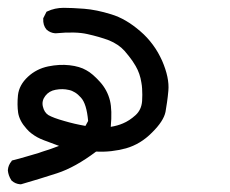

<svg xmlns="http://www.w3.org/2000/svg" viewBox="-71 -273 591 493"><path d="M-19 200.2Q-31.7 199.2 -41 190.9L-41.5 190.4L-42 189.5Q-45.9 183.6 -48.1 177.2Q-50.3 170.9 -50.8 164.6V164.1V163.6Q-49.8 150.9 -41.5 141.1L-40.5 139.2L-38.6 138.7Q-30.3 136.7 -21.7 134.3Q-13.2 131.8 -4.6 129.4Q3.9 127 12.2 124.5Q20.5 122.1 28.8 119.6Q32.7 118.2 36.4 116.9Q40 115.7 43.7 114.5Q47.4 113.3 51.3 112.1Q55.2 110.8 58.8 109.6Q62.5 108.4 66.2 106.9Q69.8 105.5 73.5 104.2Q77.1 103 80.6 101.6Q61 94.7 42.5 87.4Q33.2 84 25.1 79.6Q17.1 75.2 10 69.8Q2.9 64.5 -2.9 57.6Q-21 37.6 -24.4 16.6Q-27.3 -3.9 -24.9 -28.3Q-22 -54.7 0.5 -75.7Q22.5 -96.2 52.7 -102.5Q81.5 -108.4 107.4 -105.5Q133.8 -102.5 150.4 -92.8Q158.7 -88.4 167.5 -80.8Q176.3 -73.2 185.5 -63Q204.6 -42 211.4 -14.6Q217.3 9.8 213.4 52.7Q231 49.8 244.6 43.9Q261.2 37.1 277.3 22.5Q284.7 15.6 288.8 6.8Q293 -2 293.9 -13.7Q294.4 -21.5 294.4 -29.5Q294.4 -37.6 293.9 -45.4Q293.5 -53.2 292 -61Q288.6 -84 277.3 -103.5Q273.4 -110.4 269 -116.7Q264.6 -123 259.5 -129.4Q254.4 -135.7 249 -142.1Q241.2 -150.9 231 -157.7Q220.7 -164.6 209 -169.4Q184.1 -178.7 153.3 -185.5Q123.5 -192.4 71.8 -187.5H71.3H70.8Q58.1 -188.5 48.8 -196.8L48.3 -197.3Q39.1 -208 40 -225.1V-226.1L40.5 -227.1L47.4 -240.7L48.3 -242.7L50.3 -243.7Q69.8 -252.9 92.3 -252.9Q113.3 -252.9 145 -250.5Q176.8 -248 214.4 -236.3Q252 -225.1 289.1 -192.9Q298.3 -185.1 306.4 -176.3Q314.5 -167.5 321.5 -158Q328.6 -148.4 334.5 -138.2Q340.3 -127.9 345.2 -117.2Q364.3 -73.2 361.3 -40Q359.9 -23.9 357.9 -10.5Q356 2.9 354 14.2Q349.1 38.1 319.3 67.4Q290 97.2 252.4 107.9Q234.4 112.8 215.3 115Q196.3 117.2 175.8 116.2Q122.1 156.7 75.4 171.9Q28.8 187 -17.1 200.2H-18.1ZM155.3 37.6Q151.4 -6.8 136.7 -22.5Q129.4 -30.8 121.6 -35.6Q113.8 -40.5 106 -42Q89.8 -45.9 71.8 -42.5Q55.2 -39.6 45.4 -26.9Q35.6 -14.2 39.1 0.5Q42.5 15.6 53.2 22.5Q65.9 29.8 93.8 37.6Q120.1 45.4 148.4 50.3Z"/></svg>

Font: NaikaiFont
Style: SemiBold
Weight: 600
Version: Version 1.89